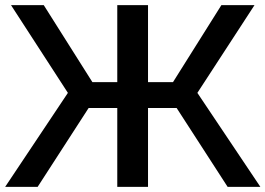

<svg xmlns="http://www.w3.org/2000/svg" viewBox="-23 -730 1037 750"><path d="M242.2 -367.2 20 -710H147.9L337.9 -409.2H435.1V-710H555.2V-409.2H652.8L841.8 -710H971.2L748 -367.2L994.1 0H866.2L667 -308.1H555.2V0H435.1V-308.1H323.2L124 0H-2.9Z"/></svg>

Font: Rising Sun DemiBold
Style: DemiBold
Weight: 600
Designer: Matt McInerney, Pablo Impallari, Rodrigo Fuenzalida
Foundry: Matt McInerney, Pablo Impallari, Rodrigo Fuenzalida
Version: Version 1.000